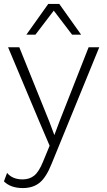

<svg xmlns="http://www.w3.org/2000/svg" viewBox="-21 -740 541 975"><path d="M391 -564H345L252 -686L159 -564H113L224 -720H280ZM483 -500 241 92Q214 160 180.5 187.5Q147 215 95 215Q33 215 -1 181L15 138Q42 171 94 171Q129 171 153 151.5Q177 132 198 80L231 0L178 -124L20 -500H77L230 -121L255 -54L282 -126L429 -500Z"/></svg>

Font: Elaine Sans Light
Style: Regular
Weight: 300
Designer: Wei Huang
Foundry: Wei Huang
Version: Version 2.001;December 24, 2019;FontCreator 12.0.0.2547 64-b